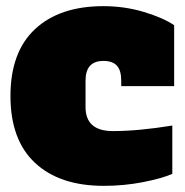

<svg xmlns="http://www.w3.org/2000/svg" viewBox="-20 -590 602 624"><path d="M14 -278Q14 -421 94 -495.5Q174 -570 316 -570Q385 -570 448 -551Q511 -532 546 -508V-310H374V-328Q374 -361 360 -376.5Q346 -392 316 -392Q258 -392 258 -328V-242Q258 -164 347 -164Q430 -164 540 -182V-25Q506 -10 444.5 2Q383 14 317 14Q174 14 94 -60.5Q14 -135 14 -278Z"/></svg>

Font: Alfa Slab One
Style: Regular
Weight: 400
Designer: JM Sole
Foundry: JM Sole
Version: Version 2.000